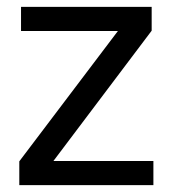

<svg xmlns="http://www.w3.org/2000/svg" viewBox="-20 -537 510 557"><path d="M36 0V-69L322 -447H41V-517H420V-448L135 -70H425V0Z"/></svg>

Font: DM Sans 11pt
Style: Regular
Weight: 400
Version: Version 4.004;gftools[0.9.30]